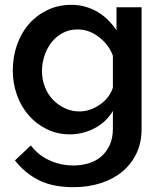

<svg xmlns="http://www.w3.org/2000/svg" viewBox="-20 -553 671 796"><path d="M270 4Q218 4 174 -17.5Q130 -39 98.5 -75.5Q67 -112 50 -160Q33 -208 33 -261Q33 -317 50.5 -367Q68 -417 100 -453.5Q132 -490 177 -511.5Q222 -533 276 -533Q307 -533 334.5 -525Q362 -517 385.5 -503Q409 -489 428.5 -469.5Q448 -450 463 -427V-523H567V-19Q567 39 545.5 83.5Q524 128 486.5 159Q449 190 397 206.5Q345 223 285 223Q198 223 140 193.5Q82 164 42 112L108 50Q138 90 184.5 111.5Q231 133 285 133Q318 133 347.5 124Q377 115 399 96.5Q421 78 434.5 49Q448 20 448 -19V-93Q421 -47 372.5 -21.5Q324 4 270 4ZM309 -91Q333 -91 355 -99Q377 -107 396 -120.5Q415 -134 428.5 -152Q442 -170 448 -190V-322Q439 -347 423.5 -366.5Q408 -386 388 -401Q368 -416 346.5 -423.5Q325 -431 301 -431Q268 -431 240.5 -416.5Q213 -402 194 -378Q175 -354 164.5 -322.5Q154 -291 154 -259Q154 -224 166 -193Q178 -162 199 -140Q220 -118 248.5 -104.5Q277 -91 309 -91Z"/></svg>

Font: Rising Sun SemiBold
Style: Regular
Weight: 600
Designer: Matt McInerney, Pablo Impallari, Rodrigo Fuenzalida (Raleway font), Stephen Hutchings (Greek), Cristiano Sobral (main ch
Foundry: The Rising Sun Project Authors
Version: Version 4.327; ttfautohint (v1.8.4.7-5d5b-dirty)